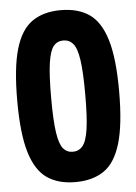

<svg xmlns="http://www.w3.org/2000/svg" viewBox="-52 -751 568 801"><g transform="rotate(-5 232.0 -350.0)"><path d="M232 10Q160 10 113 -22.5Q66 -55 42.5 -133Q19 -211 19 -349Q19 -487 42 -565.5Q65 -644 112.5 -677Q160 -710 232 -710Q305 -710 352 -677.5Q399 -645 422.5 -567Q446 -489 446 -352Q446 -213 422.5 -134Q399 -55 351.5 -22.5Q304 10 232 10ZM232 -117Q257 -117 273 -136Q289 -155 296.5 -205Q304 -255 304 -350Q304 -446 296.5 -496Q289 -546 273 -564.5Q257 -583 232 -583Q207 -583 191.5 -564.5Q176 -546 168.5 -495.5Q161 -445 161 -349Q161 -254 168.5 -204Q176 -154 191.5 -135.5Q207 -117 232 -117Z"/></g></svg>

Font: Georama Condensed
Style: Bold
Weight: 700
Width: 3
Designer: Jean-Baptiste Levee
Foundry: Production Type
Version: Version 1.000